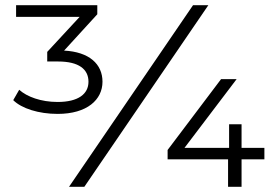

<svg xmlns="http://www.w3.org/2000/svg" viewBox="-20 -720 1069 740"><path d="M375 -405C375 -473 324 -520 227 -525L355 -665V-700H42V-655H287L162 -520V-483H204C284 -483 321 -453 321 -405C321 -358 282 -327 202 -327C138 -327 84 -347 54 -374L31 -334C63 -302 129 -281 202 -281C316 -281 375 -336 375 -405ZM724 -700 246 0H305L783 -700ZM999 -150H911V-241H863V-150H691L892 -415H832L626 -142V-106H859V0H911V-106H999Z"/></svg>

Font: Montserrat Lite
Style: Regular
Weight: 400
Designer: Julieta Ulanovsky
Foundry: Julieta Ulanovsky
Version: Version 7.200;PS 007.200;hotconv 1.0.88;makeotf.lib2.5.64775